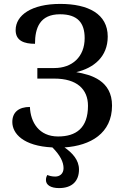

<svg xmlns="http://www.w3.org/2000/svg" viewBox="-20 -744 647 982"><path d="M282 218C350 218 384 181 384 123C384 74 350 38 310 10C443 1 553 -62 553 -204C553 -332 446 -362 370 -375C459 -396 531 -453 531 -557C531 -673 431 -724 288 -724C141 -724 60 -666 60 -590C60 -535 104 -520 159 -520C159 -600 183 -671 287 -671C378 -671 413 -626 413 -549C413 -453 349 -396 258 -396H171V-342H258C373 -342 430 -288 430 -203C430 -89 369 -46 277 -46C180 -46 136 -118 133 -197C76 -197 43 -170 43 -120C43 -61 99 3 248 10C288 50 305 85 305 116C305 145 285 159 263 159C244 159 232 155 222 151C217 160 215 167 215 177C215 203 241 218 282 218Z"/></svg>

Font: Noto Serif Thai Medium
Style: Regular
Weight: 500
Designer: Monotype Design Team
Foundry: Monotype Imaging Inc.
Version: Version 1.901;PS 001.901;hotconv 1.0.88;makeotf.lib2.5.64775